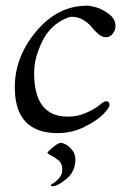

<svg xmlns="http://www.w3.org/2000/svg" viewBox="-20 -456 458 675"><path d="M147 79Q181 46 195 46Q199 46 210 51Q221 56 233 70.5Q245 85 245 105Q245 147 213.5 173Q182 199 164 199Q159 199 159 195Q159 193 169 187Q179 181 189 169Q199 157 199 139Q199 119 186 108Q173 97 160 91Q147 85 147 79ZM32 -149Q32 -256 107.5 -346Q183 -436 286 -436Q296 -436 317 -430.5Q338 -425 362 -407.5Q386 -390 386 -364Q386 -349 376 -337Q366 -325 353 -325Q339 -325 325.5 -336.5Q312 -348 302 -361Q292 -374 273.5 -385.5Q255 -397 231 -397Q223 -397 203.5 -387.5Q184 -378 166 -362Q156 -353 143 -335.5Q130 -318 115 -279Q100 -240 100 -199Q100 -46 218 -46Q254 -46 283.5 -59.5Q313 -73 329.5 -86.5Q346 -100 352 -100Q365 -100 365 -87Q365 -78 344 -55.5Q323 -33 278 -10.5Q233 12 183 12Q32 12 32 -149Z"/></svg>

Font: OFL Sorts Mill Goudy TT
Style: Italic
Weight: 500
Italic angle: -6°
Version: Version 003.000